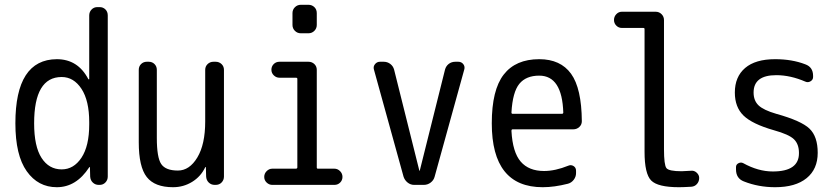

<svg xmlns="http://www.w3.org/2000/svg" viewBox="-20 -780 3540 810"><path d="M240.2 -455.1Q124 -455.1 124 -259.8Q124 -162.1 155.3 -113.8Q186.5 -65.4 240.2 -65.4Q291 -65.4 323.7 -114.7Q356.4 -164.1 356.4 -254.9V-264.6Q356.4 -355.5 323.7 -405.3Q291 -455.1 240.2 -455.1ZM219.7 9.8Q140.6 9.8 92.8 -57.6Q44.9 -125 44.9 -259.8Q44.9 -529.3 219.7 -530.3Q308.6 -530.3 352.5 -446.3Q352.5 -445.3 355.5 -445.3Q356.4 -445.3 356.4 -446.3V-714.8Q356.4 -729.5 366.2 -739.7Q376 -750 390.6 -750H400.4Q415 -750 424.8 -740.2Q434.6 -730.5 434.6 -714.8V-35.2Q434.6 -20.5 424.8 -10.3Q415 0 400.4 0H396.5Q381.8 0 371.6 -9.8Q361.3 -19.5 360.4 -35.2L359.4 -74.2Q359.4 -75.2 358.4 -75.2Q356.4 -75.2 356.4 -74.2Q301.8 9.8 219.7 9.8Z M710 9.8Q632.8 9.8 599.1 -33.2Q565.4 -76.2 565.4 -179.7V-485.4Q565.4 -500 575.2 -509.8Q585 -519.5 599.6 -519.5H607.4Q622.1 -519.5 631.8 -509.8Q641.6 -500 641.6 -485.4V-198.2Q641.6 -115.2 660.2 -87.9Q678.7 -60.5 730.5 -60.5Q779.3 -60.5 812.5 -115.7Q845.7 -170.9 845.7 -267.6V-485.4Q845.7 -500 856 -509.8Q866.2 -519.5 880.9 -519.5H889.6Q904.3 -519.5 914.6 -509.8Q924.8 -500 924.8 -485.4V-35.2Q924.8 -20.5 915 -10.3Q905.3 0 889.6 0H885.7Q871.1 0 860.8 -9.8Q850.6 -19.5 849.6 -35.2L848.6 -74.2Q848.6 -75.2 847.7 -75.2Q845.7 -75.2 845.7 -74.2Q827.1 -35.2 790.5 -12.7Q753.9 9.8 710 9.8Z M1128.9 0Q1115.2 0 1105 -9.8Q1094.7 -19.5 1094.7 -33.7Q1094.7 -47.9 1105 -58.1Q1115.2 -68.4 1128.9 -68.4H1228.5Q1233.4 -68.4 1234.4 -73.2V-447.3Q1234.4 -452.1 1228.5 -452.1H1159.2Q1145.5 -452.1 1135.3 -461.9Q1125 -471.7 1125 -485.8Q1125 -500 1134.8 -509.8Q1144.5 -519.5 1159.2 -519.5H1281.2Q1295.9 -519.5 1306.2 -509.8Q1316.4 -500 1316.4 -485.4V-73.2Q1316.4 -68.4 1321.3 -68.4H1390.6Q1404.3 -68.4 1414.6 -58.1Q1424.8 -47.9 1424.8 -33.7Q1424.8 -19.5 1415 -9.8Q1405.3 0 1390.6 0ZM1249 -759.8H1281.2Q1295.9 -759.8 1306.2 -750Q1316.4 -740.2 1316.4 -724.6V-674.8Q1316.4 -660.2 1306.2 -649.9Q1295.9 -639.6 1281.2 -639.6H1249Q1234.4 -639.6 1224.1 -649.9Q1213.9 -660.2 1213.9 -674.8V-724.6Q1213.9 -739.3 1224.1 -749.5Q1234.4 -759.8 1249 -759.8Z M1682.6 -34.2 1557.6 -486.3Q1553.7 -499 1562 -509.3Q1570.3 -519.5 1583 -519.5H1598.6Q1614.3 -519.5 1626.5 -510.3Q1638.7 -501 1642.6 -486.3L1749 -60.5Q1749 -59.6 1750 -59.6Q1751 -59.6 1751 -60.5L1857.4 -486.3Q1861.3 -501 1873 -510.3Q1884.8 -519.5 1901.4 -519.5H1913.1Q1926.8 -519.5 1934.6 -509.3Q1942.4 -499 1938.5 -486.3L1813.5 -34.2Q1809.6 -19.5 1796.9 -9.8Q1784.2 0 1767.6 0H1727.5Q1711.9 0 1699.7 -9.8Q1687.5 -19.5 1682.6 -34.2Z M2254.9 -460.9Q2199.2 -460.9 2170.9 -426.3Q2142.6 -391.6 2137.7 -305.7Q2137.7 -299.8 2142.6 -299.8H2350.6Q2355.5 -299.8 2356.4 -304.7Q2351.6 -460.9 2254.9 -460.9ZM2269.5 9.8Q2054.7 9.8 2054.7 -259.8Q2054.7 -400.4 2105 -465.3Q2155.3 -530.3 2254.9 -530.3Q2344.7 -530.3 2389.2 -468.8Q2433.6 -407.2 2434.6 -268.6Q2434.6 -253.9 2423.8 -244.1Q2413.1 -234.4 2398.4 -234.4H2142.6Q2137.7 -234.4 2137.7 -227.5Q2142.6 -137.7 2176.8 -98.1Q2210.9 -58.6 2275.4 -58.6Q2322.3 -58.6 2377.9 -81.1Q2388.7 -85.9 2399.4 -79.6Q2410.2 -73.2 2410.2 -59.6V-49.8Q2410.2 -34.2 2400.4 -21.5Q2390.6 -8.8 2376 -4.9Q2318.4 9.8 2269.5 9.8Z M2603.5 -662.1Q2589.8 -662.1 2580.1 -671.9Q2570.3 -681.6 2570.3 -695.8Q2570.3 -710 2580.1 -720.2Q2589.8 -730.5 2603.5 -730.5H2746.1Q2760.7 -730.5 2771 -720.2Q2781.2 -710 2781.2 -695.3V-150.4Q2781.2 -84 2791.5 -70.8Q2801.8 -57.6 2855.5 -57.6Q2867.2 -57.6 2894.5 -59.6Q2908.2 -61.5 2918.9 -51.8Q2929.7 -42 2929.7 -29.3Q2929.7 -14.6 2920.4 -3.9Q2911.1 6.8 2896.5 7.8Q2862.3 9.8 2844.7 9.8Q2754.9 9.8 2727.1 -18.6Q2699.2 -46.9 2699.2 -139.6V-657.2Q2699.2 -662.1 2694.3 -662.1Z M3245.1 -230.5Q3153.3 -256.8 3116.7 -292.5Q3080.1 -328.1 3080.1 -389.6Q3080.1 -456.1 3123.5 -493.2Q3167 -530.3 3250 -530.3Q3321.3 -530.3 3377 -508.8Q3410.2 -497.1 3410.2 -460V-455.1Q3410.2 -443.4 3399.4 -437Q3388.7 -430.7 3377.9 -435.5Q3314.5 -462.9 3254.9 -462.9Q3159.2 -462.9 3159.2 -389.6Q3159.2 -355.5 3180.2 -335.4Q3201.2 -315.4 3254.9 -299.8Q3360.4 -270.5 3395 -237.3Q3429.7 -204.1 3429.7 -135.3Q3429.7 -66.4 3382.8 -28.3Q3335.9 9.8 3250 9.8Q3179.7 9.8 3118.2 -14.6Q3085 -27.3 3085 -65.4V-75.2Q3085 -85.9 3095.2 -91.3Q3105.5 -96.7 3115.2 -91.8Q3178.7 -56.6 3240.2 -56.6Q3351.6 -56.6 3350.6 -134.8Q3350.6 -171.9 3329.6 -192.4Q3308.6 -212.9 3245.1 -230.5Z"/></svg>

Font: Rounded-L Mgen+ 2m regular
Style: Regular
Weight: 400
Designer: [Source Han Sans]
Ryoko NISHIZUKA  (kana & ideographs); Paul D. Hunt (Latin, Greek & Cyrillic); Wenlong ZHANG  (bopomofo
Version: Version 1.059.20150602